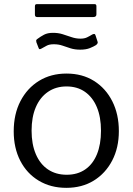

<svg xmlns="http://www.w3.org/2000/svg" viewBox="-20 -894 639 924"><path d="M299 10Q224 10 166.5 -24.5Q109 -59 77.5 -120.5Q46 -182 46 -262Q46 -345 78.5 -407.5Q111 -470 168 -505Q225 -540 300 -540Q376 -540 432.5 -504.5Q489 -469 520.5 -406.5Q552 -344 552 -263Q552 -183 520 -121.5Q488 -60 431.5 -25Q375 10 299 10ZM301 -53Q353 -53 390 -78.5Q427 -104 446.5 -151.5Q466 -199 466 -265Q466 -331 446 -378.5Q426 -426 389 -452Q352 -478 300 -478Q249 -478 211 -452Q173 -426 152.5 -378.5Q132 -331 132 -265Q132 -200 152.5 -152Q173 -104 211 -78.5Q249 -53 301 -53ZM442 -677Q431 -670 412.5 -662.5Q394 -655 366 -655Q340 -655 319.5 -661.5Q299 -668 280.5 -674.5Q262 -681 239 -681Q217 -681 204.5 -674Q192 -667 179 -660Q174 -657 170.5 -657.5Q167 -658 165 -665L155 -691Q154 -697 154 -699.5Q154 -702 159 -706Q175 -718 192 -727Q209 -736 235 -736Q260 -736 281 -729.5Q302 -723 323.5 -715.5Q345 -708 367 -708Q386 -708 398.5 -714Q411 -720 424 -728Q430 -731 434 -730.5Q438 -730 440 -723L450 -692Q452 -685 442 -677ZM444 -864V-825Q444 -812 429 -812H159Q153 -812 150.5 -815Q148 -818 148 -824V-863Q148 -874 156 -874H436Q444 -874 444 -864Z"/></svg>

Font: Libre Franklin
Style: Regular
Weight: 400
Designer: Pablo Impallari, Rodrigo Fuenzalida, Nhung Nguyen
Foundry: Impallari Type
Version: Version 3.000